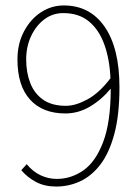

<svg xmlns="http://www.w3.org/2000/svg" viewBox="-20 -672 512 704"><path d="M186 12Q144 12 112.5 -4.5Q81 -21 58 -48L78 -70Q100 -43 128.5 -29.5Q157 -16 188 -16Q241 -16 286 -47.5Q331 -79 358.5 -152Q386 -225 386 -347Q352 -306 309.5 -281Q267 -256 220 -256Q136 -256 90 -307Q44 -358 44 -454Q44 -511 67.5 -556Q91 -601 129.5 -626.5Q168 -652 214 -652Q310 -652 364 -573.5Q418 -495 418 -352Q418 -250 399 -180Q380 -110 347.5 -68Q315 -26 273.5 -7Q232 12 186 12ZM76 -454Q76 -406 91 -367.5Q106 -329 138 -306.5Q170 -284 222 -284Q257 -284 300.5 -307.5Q344 -331 385 -385Q382 -455 362.5 -509Q343 -563 306 -593.5Q269 -624 212 -624Q173 -624 142.5 -601Q112 -578 94 -539.5Q76 -501 76 -454Z"/></svg>

Font: Assistant ExtraLight
Style: Regular
Weight: 200
Designer: Hebrew By Ben Nathan, Latin by Paul Hunt
Version: Version 3.000